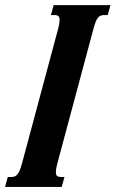

<svg xmlns="http://www.w3.org/2000/svg" viewBox="-36 -736 455 756"><path d="M193.4 -624.5Q196.3 -635.3 197.5 -643.3Q198.7 -651.4 198.7 -657.2Q198.7 -668.5 193.8 -672.6Q189 -676.8 179.2 -676.8H164.6L175.3 -715.8H398.9L388.2 -676.8H374Q366.7 -676.8 360.8 -674.6Q355 -672.4 350.1 -666.7Q345.2 -661.1 341.1 -650.9Q336.9 -640.6 332.5 -624.5L189.5 -91.3Q186.5 -80.1 185.3 -72.3Q184.1 -64.5 184.1 -58.6Q184.1 -46.9 189 -43Q193.8 -39.1 203.6 -39.1H217.8L207 0H-16.1L-5.4 -39.1H8.8Q16.1 -39.1 21.7 -41.3Q27.3 -43.5 32.2 -49.1Q37.1 -54.7 41.5 -64.9Q45.9 -75.2 50.3 -91.3Z"/></svg>

Font: Arian AMU Serif
Style: Bold Italic
Weight: 700
Italic angle: -15°
Designer: Ruben Hakobyan (Tarumian)
Foundry: Ruben Hakobyan (Tarumian)
Version: Version 1.002